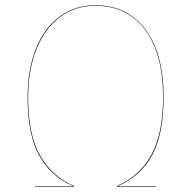

<svg xmlns="http://www.w3.org/2000/svg" viewBox="-20 -710 727 730"><path d="M602 -340Q602 -201 558.5 -120.5Q515 -40 427 -2H573V0H425V-3Q512 -41 556 -122Q600 -203 600 -340Q600 -505 532 -596.5Q464 -688 343 -688Q266 -688 208.5 -645.5Q151 -603 119 -524Q87 -445 87 -338Q87 -200 131.5 -120Q176 -40 261 -3V0H113V-2H259Q173 -39 129 -119Q85 -199 85 -338Q85 -446 117 -525.5Q149 -605 207.5 -647.5Q266 -690 343 -690Q464 -690 533 -598Q602 -506 602 -340Z"/></svg>

Font: FiraGO Two
Style: Regular
Weight: 100
Designer: bBox Type
Foundry: bBox Type GmbH
Version: Version 1.001